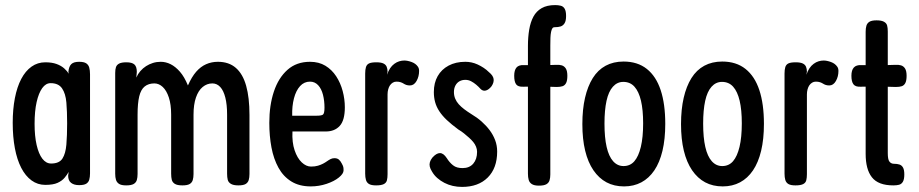

<svg xmlns="http://www.w3.org/2000/svg" viewBox="-20 -719 3613 755"><path d="M291 9Q271 9 259.5 0Q248 -9 248 -28L250 -43Q244 -32 234 -20Q224 -8 206.5 0Q189 8 158 8Q128 8 104 -9.5Q80 -27 63.5 -59Q47 -91 38.5 -136Q30 -181 30 -236Q30 -289 38.5 -333Q47 -377 63.5 -408.5Q80 -440 104 -457Q128 -474 158 -474Q184 -474 202 -467.5Q220 -461 232 -450.5Q244 -440 250 -429L249 -437Q251 -458 260.5 -467Q270 -476 291 -476Q310 -476 319 -470Q328 -464 331 -453Q334 -442 334 -427V-37Q334 -23 331 -12.5Q328 -2 319 3.5Q310 9 291 9ZM181 -76Q213 -76 225.5 -95.5Q238 -115 241 -150.5Q244 -186 244 -234Q244 -281 241 -316Q238 -351 224 -371.5Q210 -392 179 -392Q160 -392 146 -372.5Q132 -353 124 -317.5Q116 -282 116 -232Q116 -184 124 -149Q132 -114 146.5 -95Q161 -76 181 -76Z M476 10Q457 10 448 4Q439 -2 436 -12Q433 -22 433 -36V-432Q433 -446 436 -455Q439 -464 448.5 -469Q458 -474 477 -474Q499 -474 508.5 -465.5Q518 -457 518 -436L516 -414Q522 -428 532 -439.5Q542 -451 554.5 -459Q567 -467 581.5 -471.5Q596 -476 612 -476Q632 -476 651 -466.5Q670 -457 687.5 -437Q705 -417 719 -383Q734 -417 751.5 -437Q769 -457 790.5 -466.5Q812 -476 837 -476Q880 -476 907.5 -452Q935 -428 948 -381.5Q961 -335 961 -267V-35Q961 -21 958 -11Q955 -1 946 4.5Q937 10 917 10Q898 10 888 4Q878 -2 875.5 -12Q873 -22 873 -36V-268Q873 -308 866 -335.5Q859 -363 846 -377Q833 -391 815 -391Q794 -391 777 -377Q760 -363 750.5 -335.5Q741 -308 741 -268V-35Q741 -21 738 -11Q735 -1 726 4.5Q717 10 697 10Q677 10 667.5 4Q658 -2 655.5 -12Q653 -22 653 -36V-268Q653 -308 644 -335.5Q635 -363 620 -377Q605 -391 587 -391Q564 -391 549 -379Q534 -367 527.5 -340Q521 -313 521 -268V-35Q521 -21 518 -11Q515 -1 505.5 4.5Q496 10 476 10Z M1202 14Q1157 14 1125.5 -5.5Q1094 -25 1075 -59.5Q1056 -94 1047.5 -139Q1039 -184 1039 -236Q1039 -305 1057 -359Q1075 -413 1110.5 -444.5Q1146 -476 1199 -476Q1234 -476 1259.5 -460.5Q1285 -445 1302 -419Q1319 -393 1327.5 -361Q1336 -329 1336 -297Q1336 -246 1316 -224Q1296 -202 1261 -202H1130Q1128 -159 1138.5 -128Q1149 -97 1166.5 -80.5Q1184 -64 1203 -64Q1219 -64 1230.5 -67.5Q1242 -71 1250.5 -75.5Q1259 -80 1266 -85Q1273 -90 1280 -93.5Q1287 -97 1295 -97Q1306 -97 1312.5 -91.5Q1319 -86 1324 -76Q1329 -67 1330 -62Q1331 -57 1331 -49Q1331 -36 1312.5 -21Q1294 -6 1264 4Q1234 14 1202 14ZM1129 -264H1225Q1243 -264 1249.5 -268Q1256 -272 1256 -296Q1256 -323 1250 -346.5Q1244 -370 1231 -384Q1218 -398 1199 -398Q1176 -398 1160 -380.5Q1144 -363 1136 -332.5Q1128 -302 1129 -264Z M1459 10Q1440 10 1431 4.5Q1422 -1 1419 -11.5Q1416 -22 1416 -36V-430Q1416 -445 1419 -455Q1422 -465 1431 -469.5Q1440 -474 1460 -474Q1478 -474 1487.5 -469.5Q1497 -465 1500.5 -456.5Q1504 -448 1504 -437L1502 -425Q1507 -440 1514 -450.5Q1521 -461 1530.5 -468Q1540 -475 1550 -478Q1560 -481 1570 -481Q1576 -481 1583.5 -479.5Q1591 -478 1599 -475Q1607 -472 1613 -467.5Q1619 -463 1623.5 -456.5Q1628 -450 1628 -440Q1628 -418 1618 -400.5Q1608 -383 1592 -383Q1584 -383 1578 -385Q1572 -387 1567.5 -390Q1563 -393 1556 -395.5Q1549 -398 1539 -398Q1531 -398 1524.5 -394Q1518 -390 1513.5 -383.5Q1509 -377 1506.5 -367.5Q1504 -358 1504 -348V-34Q1504 -20 1501.5 -10Q1499 0 1489 5Q1479 10 1459 10Z M1797 16Q1778 16 1760.5 12Q1743 8 1727.5 0Q1712 -8 1699.5 -19Q1687 -30 1679 -44Q1672 -55 1670 -64Q1668 -73 1670.5 -81.5Q1673 -90 1680 -99Q1696 -117 1710 -117Q1724 -117 1737 -97Q1742 -89 1748 -82Q1754 -75 1761.5 -69Q1769 -63 1778.5 -60.5Q1788 -58 1799 -58Q1826 -58 1841 -75.5Q1856 -93 1856 -122Q1856 -132 1852 -142Q1848 -152 1841 -160.5Q1834 -169 1824.5 -177.5Q1815 -186 1804.5 -194.5Q1794 -203 1782 -210Q1755 -230 1737 -247Q1719 -264 1707.5 -281.5Q1696 -299 1691 -317.5Q1686 -336 1686 -357Q1686 -393 1701 -419.5Q1716 -446 1744 -461Q1772 -476 1810 -476Q1822 -476 1834 -473.5Q1846 -471 1858 -465.5Q1870 -460 1881.5 -452.5Q1893 -445 1903 -435Q1919 -422 1921 -408.5Q1923 -395 1913 -380Q1902 -366 1890.5 -363Q1879 -360 1870 -369Q1862 -378 1852.5 -386Q1843 -394 1832.5 -399.5Q1822 -405 1810 -405Q1797 -405 1787 -399.5Q1777 -394 1771 -383Q1765 -372 1765 -357Q1765 -343 1770 -331Q1775 -319 1784 -309Q1793 -299 1805.5 -289.5Q1818 -280 1834 -270Q1856 -257 1874 -241Q1892 -225 1905.5 -207Q1919 -189 1927 -168Q1935 -147 1935 -123Q1935 -58 1898 -21Q1861 16 1797 16Z M2099 11Q2081 11 2071.5 5Q2062 -1 2059 -11.5Q2056 -22 2056 -36V-538Q2056 -573 2061 -602.5Q2066 -632 2077.5 -653.5Q2089 -675 2110 -687Q2131 -699 2163 -699Q2175 -699 2185 -696.5Q2195 -694 2200.5 -684.5Q2206 -675 2206 -656Q2206 -637 2200 -627.5Q2194 -618 2184.5 -615Q2175 -612 2161 -612Q2155 -612 2152 -607.5Q2149 -603 2147 -593.5Q2145 -584 2144.5 -570.5Q2144 -557 2144 -540V-33Q2144 -20 2141 -10Q2138 0 2128.5 5.5Q2119 11 2099 11ZM2040 -463 2103 -462 2166 -464Q2179 -465 2189 -462Q2199 -459 2205 -449.5Q2211 -440 2211 -421Q2211 -402 2206 -392.5Q2201 -383 2192 -380Q2183 -377 2169 -377L2103 -379L2038 -378Q2017 -377 2009.5 -387.5Q2002 -398 2002 -421Q2002 -443 2011 -453.5Q2020 -464 2040 -463Z M2434 14Q2395 14 2365 -2Q2335 -18 2313.5 -49.5Q2292 -81 2281 -126.5Q2270 -172 2270 -231Q2270 -289 2280.5 -334.5Q2291 -380 2311 -412Q2331 -444 2361.5 -460.5Q2392 -477 2432 -477Q2487 -477 2523.5 -448Q2560 -419 2578 -364.5Q2596 -310 2596 -232Q2596 -172 2585 -126Q2574 -80 2553 -49Q2532 -18 2502 -2Q2472 14 2434 14ZM2432 -66Q2458 -66 2474.5 -85Q2491 -104 2500 -141.5Q2509 -179 2509 -234Q2509 -287 2500.5 -323Q2492 -359 2475 -378Q2458 -397 2431 -397Q2407 -397 2390 -378Q2373 -359 2365 -322.5Q2357 -286 2357 -233Q2357 -178 2365.5 -141Q2374 -104 2391 -85Q2408 -66 2432 -66Z M2822 14Q2783 14 2753 -2Q2723 -18 2701.5 -49.5Q2680 -81 2669 -126.5Q2658 -172 2658 -231Q2658 -289 2668.5 -334.5Q2679 -380 2699 -412Q2719 -444 2749.5 -460.5Q2780 -477 2820 -477Q2875 -477 2911.5 -448Q2948 -419 2966 -364.5Q2984 -310 2984 -232Q2984 -172 2973 -126Q2962 -80 2941 -49Q2920 -18 2890 -2Q2860 14 2822 14ZM2820 -66Q2846 -66 2862.5 -85Q2879 -104 2888 -141.5Q2897 -179 2897 -234Q2897 -287 2888.5 -323Q2880 -359 2863 -378Q2846 -397 2819 -397Q2795 -397 2778 -378Q2761 -359 2753 -322.5Q2745 -286 2745 -233Q2745 -178 2753.5 -141Q2762 -104 2779 -85Q2796 -66 2820 -66Z M3108 10Q3089 10 3080 4.5Q3071 -1 3068 -11.5Q3065 -22 3065 -36V-430Q3065 -445 3068 -455Q3071 -465 3080 -469.5Q3089 -474 3109 -474Q3127 -474 3136.5 -469.5Q3146 -465 3149.5 -456.5Q3153 -448 3153 -437L3151 -425Q3156 -440 3163 -450.5Q3170 -461 3179.5 -468Q3189 -475 3199 -478Q3209 -481 3219 -481Q3225 -481 3232.5 -479.5Q3240 -478 3248 -475Q3256 -472 3262 -467.5Q3268 -463 3272.5 -456.5Q3277 -450 3277 -440Q3277 -418 3267 -400.5Q3257 -383 3241 -383Q3233 -383 3227 -385Q3221 -387 3216.5 -390Q3212 -393 3205 -395.5Q3198 -398 3188 -398Q3180 -398 3173.5 -394Q3167 -390 3162.5 -383.5Q3158 -377 3155.5 -367.5Q3153 -358 3153 -348V-34Q3153 -20 3150.5 -10Q3148 0 3138 5Q3128 10 3108 10Z M3493 10Q3463 10 3442 2Q3421 -6 3408.5 -22Q3396 -38 3390 -61Q3384 -84 3384 -114V-594Q3384 -608 3387 -618Q3390 -628 3399 -633.5Q3408 -639 3427 -639Q3446 -639 3456 -633.5Q3466 -628 3468.5 -618.5Q3471 -609 3471 -595V-117Q3471 -105 3472.5 -96.5Q3474 -88 3477.5 -83.5Q3481 -79 3485.5 -77Q3490 -75 3495 -75Q3508 -75 3517 -72Q3526 -69 3531 -60Q3536 -51 3536 -33Q3536 -14 3530.5 -4.5Q3525 5 3515.5 7.5Q3506 10 3493 10ZM3367 -463 3430 -462 3500 -464Q3513 -465 3523 -462Q3533 -459 3539 -449.5Q3545 -440 3545 -421Q3545 -402 3540 -392.5Q3535 -383 3526 -380Q3517 -377 3503 -377L3430 -379L3364 -378Q3344 -377 3336 -387.5Q3328 -398 3328 -421Q3328 -443 3337.5 -453.5Q3347 -464 3367 -463Z"/></svg>

Font: Fredoka Condensed
Style: Regular
Weight: 400
Width: 3
Designer: Ben Nathan
Foundry: Milena B. Brandão, Ben Nathan
Version: Version 2.001